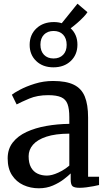

<svg xmlns="http://www.w3.org/2000/svg" viewBox="-20 -1003 576 1034"><path d="M188.9 11Q144.1 11 105.9 -6.5Q67.8 -24 44.5 -59.8Q21.3 -95.5 21.3 -150Q21.3 -200.5 48.7 -235.7Q76.2 -270.8 123.1 -292.5Q170.1 -314.2 229.5 -324.7Q289 -335.2 353.3 -336V-371.5Q353.3 -416.7 343.7 -442.6Q334.1 -468.4 309.5 -479.4Q284.9 -490.5 239.5 -490.5Q181.2 -490.5 137.4 -472Q93.6 -453.4 69.6 -440.6L43.9 -492.9Q54 -501.9 87.2 -519.6Q120.3 -537.4 167.3 -552.1Q214.3 -566.9 265.9 -566.9Q336.3 -566.9 377.6 -546.7Q418.8 -526.6 436.6 -483.2Q454.4 -439.8 454.4 -370.3V-51.1H513.4V-6.6Q502.3 -3.8 484.1 -0.3Q465.9 3.2 445.8 5.8Q425.6 8.4 408.7 8.4Q382.3 8.4 371.5 0.5Q360.7 -7.4 360.7 -37.1V-69Q348.2 -56.6 323.6 -37.6Q299 -18.6 264.8 -3.8Q230.6 11 188.9 11ZM232.5 -57.4Q259.2 -57.4 293.3 -73.1Q327.4 -88.8 353.3 -111.3V-283.3Q278.3 -282.9 229.8 -266.9Q181.3 -250.8 157.7 -223.6Q134.2 -196.4 134.2 -161.8Q134.2 -124.6 147 -101.6Q159.8 -78.6 182.1 -68Q204.4 -57.4 232.5 -57.4ZM267.7 -640.4Q210.5 -640.4 175 -674.4Q139.4 -708.3 139.7 -762.5Q140.2 -816.6 176.4 -850.4Q212.6 -884.2 270 -884.2Q293.8 -884.2 312.5 -878L397.3 -983L451 -937.4Q444.5 -926.8 429.7 -911.3Q415 -895.8 396.6 -879.8Q378.2 -863.7 360.5 -850.6Q397.1 -816.9 397 -762.2Q396.8 -708.2 360.9 -674.3Q325 -640.4 267.7 -640.4ZM268.4 -688.1Q300.8 -688.1 319.9 -707.7Q339 -727.2 339 -761.3Q339 -796.3 320 -816.3Q300.9 -836.2 268.7 -836.2Q236.2 -836.2 217 -816.6Q197.7 -796.9 197.7 -762.5Q197.7 -727.8 216.9 -707.9Q236.1 -688.1 268.4 -688.1Z"/></svg>

Font: Merriweather Light
Style: Regular
Weight: 300
Version: Version 2.100